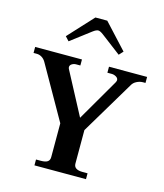

<svg xmlns="http://www.w3.org/2000/svg" viewBox="-137 -1071 1003 1173"><g transform="rotate(15 364.0 -484.5)"><path d="M174 -812 319 -969H394L539 -812L515 -786L390 -881Q369 -897 357 -897Q344 -897 323 -881L198 -786ZM193 -37H223Q252 -37 265.5 -46Q279 -55 279 -75V-289L87 -627Q77 -644 62 -653Q47 -662 31 -662H10V-700H306V-662H279Q265 -662 253 -654.5Q241 -647 241 -635Q241 -629 244 -623L387 -353L541 -618Q546 -628 546 -633Q546 -646 532.5 -654Q519 -662 504 -662H477V-700H718V-662H702Q682 -662 662.5 -652Q643 -642 634 -625L432 -287V-75Q432 -37 488 -37H519V0H193Z"/></g></svg>

Font: Taviraj SemiBold
Style: Regular
Weight: 600
Designer: Katatrad Team
Foundry: CadsonDemak
Version: Version 1.001